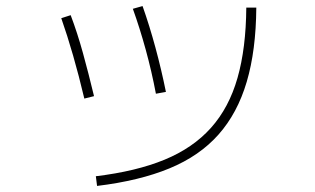

<svg xmlns="http://www.w3.org/2000/svg" viewBox="-20 -595 1040 633"><path d="M296 -14Q429 -30 522.5 -68.5Q616 -107 675.5 -173.5Q735 -240 763 -338Q791 -436 792 -570H825Q824 -429 793.5 -325.5Q763 -222 700.5 -151.5Q638 -81 539 -40Q440 1 300 18ZM258 -270Q240 -346 221 -412Q202 -478 182 -535L213 -545Q235 -487 253.5 -420Q272 -353 290 -278ZM494 -286Q480 -360 460.5 -431Q441 -502 418 -566L450 -575Q473 -510 492.5 -438Q512 -366 527 -292Z"/></svg>

Font: M PLUS 1 ExtraLight
Style: Regular
Weight: 250
Version: Version 1.001